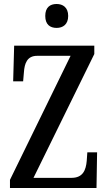

<svg xmlns="http://www.w3.org/2000/svg" viewBox="-20 -943 542 963"><path d="M264 -803C295 -803 322 -820 322 -863C322 -906 295 -923 264 -923C231 -923 207 -906 207 -863C207 -820 231 -803 264 -803ZM30 0H464L467 -179H418L415 -136C411 -90 396 -51 339 -51H148L453 -672V-714H51L46 -535H96L100 -581C103 -625 116 -663 166 -663H334L30 -41Z"/></svg>

Font: Noto Serif Ethiopic ExtraCondensed Medium
Style: Regular
Weight: 500
Width: 2
Designer: Monotype Design Team
Foundry: Monotype Imaging Inc.
Version: Version 2.102